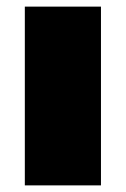

<svg xmlns="http://www.w3.org/2000/svg" viewBox="-20 -560 380 580"><path d="M55 -540H285V0H55Z"/></svg>

Font: Encode Sans Wide
Style: Black
Weight: 900
Designer: Pablo Impallari, Andres Torresi
Foundry: Pablo Impallari, Andres Torresi
Version: Version 1.000; ttfautohint (v1.00) -l 8 -r 50 -G 200 -x 14 -